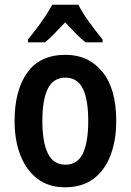

<svg xmlns="http://www.w3.org/2000/svg" viewBox="-20 -786 556 816"><path d="M474 -272Q474 -190 450 -126.5Q426 -63 378 -26.5Q330 10 256 10Q187 10 139.5 -26Q92 -62 67 -125.5Q42 -189 42 -272Q42 -402 96 -477.5Q150 -553 259 -553Q356 -553 415 -481Q474 -409 474 -272ZM160 -272Q160 -182 183.5 -134Q207 -86 258 -86Q309 -86 332 -133.5Q355 -181 355 -272Q355 -363 332 -409.5Q309 -456 258 -456Q207 -456 183.5 -409.5Q160 -363 160 -272ZM313 -766Q330 -732 359.5 -691.5Q389 -651 416 -618V-606H344Q323 -622 301.5 -644Q280 -666 257 -691Q233 -666 211.5 -643.5Q190 -621 171 -606H99V-618Q116 -639 136 -665.5Q156 -692 173.5 -718.5Q191 -745 202 -766Z"/></svg>

Font: Noto Sans Khmer UI Condensed SemiBold
Style: Regular
Weight: 600
Width: 3
Designer: Danh Hong and the Monotype Design Team
Foundry: Monotype Imaging Inc.
Version: Version 2.002; ttfautohint (v1.8.4.7-5d5b)